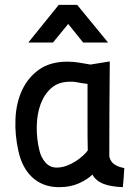

<svg xmlns="http://www.w3.org/2000/svg" viewBox="-20 -764 564 794"><path d="M434 -510Q433 -411 432.5 -314Q432 -217 432 -117Q437 -95 453.5 -84Q470 -73 494 -69Q493 -49 491.5 -29.5Q490 -10 488 10Q437 8 407 -4Q377 -16 362 -42Q342 -22 306.5 -6Q271 10 225 10Q189 10 161 -1Q133 -12 112 -32Q91 -52 77 -79.5Q63 -107 56 -140Q41 -207 44 -273Q47 -339 71.5 -391.5Q96 -444 142 -476.5Q188 -509 259 -509Q285 -509 310.5 -504.5Q336 -500 354 -497ZM214 -71Q235 -71 255.5 -78.5Q276 -86 293.5 -97.5Q311 -109 324 -121Q337 -133 343 -142Q342 -173 342 -203.5Q342 -234 342 -266V-417L320 -420Q308 -422 294.5 -424.5Q281 -427 269 -426Q222 -426 192.5 -400Q163 -374 148 -333.5Q133 -293 132 -242Q131 -191 143 -142Q149 -114 167.5 -92.5Q186 -71 214 -71ZM223 -744H299L427 -588H324L262 -665L199 -588H97Z"/></svg>

Font: Panefresco 600wt
Style: Regular
Weight: 600
Designer: Campivisivi
Foundry: Campivisivi & Chank Co
Version: Version 1.001